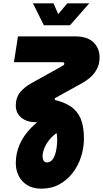

<svg xmlns="http://www.w3.org/2000/svg" viewBox="-20 -919 619 1155"><path d="M229 216Q180 216 145.5 195.5Q111 175 93 140Q75 105 75 62Q75 4 98 -49.5Q121 -103 168.5 -151.5Q216 -200 289 -243L347 -134Q311 -116 286 -88.5Q261 -61 248.5 -31.5Q236 -2 236 21Q236 37 242.5 47.5Q249 58 263 58Q279 58 291 46Q303 34 310 14.5Q317 -5 320.5 -29Q324 -53 324 -78Q324 -102 320 -125Q316 -148 308 -164Q298 -175 282 -178.5Q266 -182 251 -184H192Q142 -184 108.5 -211Q75 -238 75 -285Q75 -331 100 -362.5Q125 -394 168 -418L360 -525Q363 -527 365 -530Q367 -533 367 -536Q367 -539 364.5 -542Q362 -545 357 -545H64L88 -700H433Q506 -700 542.5 -664Q579 -628 579 -574Q579 -535 563.5 -505Q548 -475 522.5 -453Q497 -431 467 -415L315 -331Q312 -330 310.5 -327.5Q309 -325 309 -323Q309 -317 319 -315L328 -313Q391 -295 425 -263Q459 -231 472 -186.5Q485 -142 485 -86Q485 -31 468 23Q451 77 417.5 120.5Q384 164 337 190Q290 216 229 216ZM244 -767 178 -899H302L330 -834L385 -899H517L401 -767Z"/></svg>

Font: MuseoModerno ExtraBold
Style: Italic
Weight: 800
Italic angle: -9°
Designer: Pablo Cosgaya, Héctor Gatti, Marcela Romero, and the Authors of The MuseoModerno Project.
Foundry: Omnibus-Type Team
Version: Version 1.003